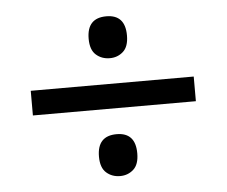

<svg xmlns="http://www.w3.org/2000/svg" viewBox="-41 -629 653 553"><g transform="rotate(-5 286.0 -352.0)"><path d="M49.8 -316.9V-388.2H521V-316.9ZM229 -182.1Q229 -242.2 285.2 -242.2Q339.8 -242.2 339.8 -182.1Q339.8 -149.9 323.7 -135.5Q307.6 -121.1 285.2 -121.1Q261.7 -121.1 245.4 -135.5Q229 -149.9 229 -182.1ZM229 -522.9Q229 -583 285.2 -583Q339.8 -583 339.8 -522.9Q339.8 -490.7 323.7 -476.3Q307.6 -461.9 285.2 -461.9Q261.7 -461.9 245.4 -476.3Q229 -490.7 229 -522.9Z"/></g></svg>

Font: NotoPenekeko
Style: Regular
Weight: 400
Designer: Monotype Design team
Foundry: Monotype Imaging Inc.
Version: Version 1.04